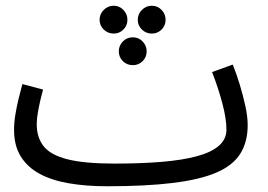

<svg xmlns="http://www.w3.org/2000/svg" viewBox="-20 -628 935 669"><path d="M353 21 379 -58Q471 -58 543 -64Q615 -70 665.5 -83.5Q716 -97 742.5 -120Q769 -143 769 -176Q769 -214 755 -267Q741 -320 719 -377L791 -403Q804 -371 815.5 -333Q827 -295 835 -258.5Q843 -222 843 -192Q843 -133 817 -92Q791 -51 733.5 -26.5Q676 -2 582 9.5Q488 21 353 21ZM353 21Q279 21 219 10.5Q159 0 117 -23Q75 -46 52 -83.5Q29 -121 29 -175Q29 -201 33.5 -228.5Q38 -256 44.5 -283Q51 -310 58 -335L130 -316Q126 -302 121 -280.5Q116 -259 112 -236.5Q108 -214 108 -195Q108 -149 132 -118.5Q156 -88 215 -73Q274 -58 379 -58L399 -11ZM443 -401Q422 -401 408 -415Q394 -429 394 -449Q394 -469 408 -483.5Q422 -498 443 -498Q463 -498 477 -483.5Q491 -469 491 -449Q491 -429 477 -415Q463 -401 443 -401ZM376 -511Q356 -511 341.5 -525Q327 -539 327 -559Q327 -579 341.5 -593.5Q356 -608 376 -608Q396 -608 410 -593.5Q424 -579 424 -559Q424 -539 410 -525Q396 -511 376 -511ZM509 -511Q489 -511 474.5 -525Q460 -539 460 -559Q460 -579 474.5 -593.5Q489 -608 509 -608Q529 -608 543 -593.5Q557 -579 557 -559Q557 -539 543 -525Q529 -511 509 -511Z"/></svg>

Font: Noto Sans Arabic SemiCondensed
Style: Regular
Weight: 400
Width: 4
Designer: Monotype Design Team, Nadine Chahine, Nizar Qandah and Khaled Hosny
Foundry: Monotype Imaging Inc.
Version: Version 2.012